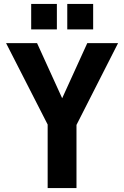

<svg xmlns="http://www.w3.org/2000/svg" viewBox="-20 -959 633 979"><path d="M11 -739 223 -324V0H370V-322L582 -739H425L297 -458L169 -739ZM139 -809H270V-939H139ZM323 -809H455V-939H323Z"/></svg>

Font: Malmofest SemiBold
Style: Regular
Weight: 600
Designer: Jonny Pinhorn (Poppins), Kolossal
Version: Version 1.004;Glyphs 3.1.2 (3151)